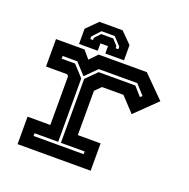

<svg xmlns="http://www.w3.org/2000/svg" viewBox="-124 -809 912 927"><g transform="rotate(20 332.5 -345.0)"><path d="M62.5 0V-141H179.5V-391.5L172 -399H63.5V-540H210L244 -500L282.5 -540H530L639.5 -430.5L530.5 -324.5L461.5 -398.5H351.5L321 -368V-140.5H438V0ZM121.5 -63.5H379V-77.5H257V-406L311.5 -460.5H500L540 -415.5L550 -424.5L505 -474.5H307L249.5 -417L196.5 -474.5H121.5V-460.5H190.5L243 -403V-77.5H121.5ZM351 -690 407 -634V-556H311V-594H272V-556H176V-634L232 -690ZM325 -651H257L219 -610V-597H233V-608L260 -637.5H322L349 -608V-597H363V-610Z"/></g></svg>

Font: Tourney Expanded Regular
Style: Bold
Weight: 700
Width: 7
Designer: Tyler Finck
Foundry: Etcetera Type Co
Version: Version 1.010; ttfautohint (v1.8.3)